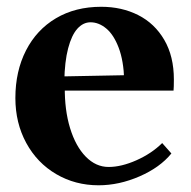

<svg xmlns="http://www.w3.org/2000/svg" viewBox="-20 -536 570 572"><path d="M25.8 -244Q25.8 -323.8 57.4 -385.6Q89 -447.4 146.7 -481.6Q204.4 -515.8 281.6 -515.8Q342.8 -515.8 391.8 -491Q440.8 -466.2 469.4 -417.2Q498 -368.2 498 -299.2Q498 -276 497 -266H158.6L173 -277.8Q172.2 -208.4 188.8 -154.2Q205.4 -100 235.5 -69.3Q265.6 -38.6 303.6 -38.6Q341.6 -38.6 386.6 -58.6Q431.6 -78.6 463.2 -109.8L490.6 -78.8Q456.8 -37.2 395.8 -10.6Q334.8 16 273.6 16Q204.2 16 147.4 -17.3Q90.6 -50.6 58.2 -110.1Q25.8 -169.6 25.8 -244ZM157.2 -308.2 364.8 -312.2 350 -297.6Q348.4 -354.6 333.7 -393.5Q319 -432.4 296.7 -451Q274.4 -469.6 249.6 -469.6Q227.8 -469.6 210.6 -450.6Q193.4 -431.6 183 -392.1Q172.6 -352.6 171.6 -294Z"/></svg>

Font: Wittgenstein
Style: Regular
Weight: 400
Designer: Jörg Drees
Foundry: Jörg Drees
Version: Version 1.003;Glyphs 3.1.2 (3151)